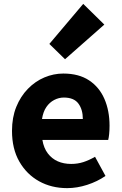

<svg xmlns="http://www.w3.org/2000/svg" viewBox="-20 -958 628 992"><path d="M327 14Q246 14 182 -21.5Q118 -57 80 -123Q42 -189 42 -282Q42 -351 64 -405.5Q86 -460 124 -499Q162 -538 209.5 -558Q257 -578 307 -578Q387 -578 440 -543Q493 -508 519.5 -447Q546 -386 546 -308Q546 -285 544 -265.5Q542 -246 539 -235H199Q206 -193 227 -165.5Q248 -138 278.5 -124.5Q309 -111 348 -111Q381 -111 410.5 -120.5Q440 -130 471 -148L525 -49Q483 -20 430.5 -3Q378 14 327 14ZM197 -343H408Q408 -392 385 -423Q362 -454 310 -454Q284 -454 260 -441.5Q236 -429 219.5 -405Q203 -381 197 -343ZM316 -652 235 -731 410 -938 519 -831Z"/></svg>

Font: Noto Sans SC ExtraBold
Style: Regular
Weight: 800
Designer: Ryoko NISHIZUKA 西塚涼子 (kana, bopomofo & ideographs); Paul D. Hunt (Latin, Greek & Cyrillic); Sandoll Communications 산돌커뮤니
Foundry: Adobe
Version: Version 2.004-H2;hotconv 1.0.118;makeotfexe 2.5.65603